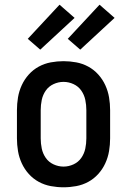

<svg xmlns="http://www.w3.org/2000/svg" viewBox="-20 -788 540 816"><path d="M250 8Q223 8 196 3Q169 -2 145 -15Q121 -28 102.5 -48.5Q84 -69 72.5 -94Q61 -119 56.5 -146Q52 -173 52 -200V-320Q52 -347 56.5 -374Q61 -401 72.5 -426Q84 -451 102.5 -471.5Q121 -492 145 -505Q169 -518 196 -523Q223 -528 250 -528Q277 -528 304 -523Q331 -518 355 -505Q379 -492 397.5 -471.5Q416 -451 427.5 -426Q439 -401 443.5 -374Q448 -347 448 -320V-200Q448 -173 443.5 -146Q439 -119 427.5 -94Q416 -69 397.5 -48.5Q379 -28 355 -15Q331 -2 304 3Q277 8 250 8ZM250 -80Q272 -80 292.5 -89.5Q313 -99 325.5 -117Q338 -135 342.5 -156.5Q347 -178 347 -200V-320Q347 -342 342.5 -363.5Q338 -385 325.5 -403Q313 -421 292.5 -430.5Q272 -440 250 -440Q228 -440 207.5 -430.5Q187 -421 174.5 -403Q162 -385 157.5 -363.5Q153 -342 153 -320V-200Q153 -178 157.5 -156.5Q162 -135 174.5 -117Q187 -99 207.5 -89.5Q228 -80 250 -80ZM321 -577 268 -623 403 -768 467 -712ZM151 -577 98 -623 233 -768 297 -712Z"/></svg>

Font: Iosevka SS04 Semibold
Style: Regular
Weight: 600
Monospace: yes
Designer: Belleve Invis
Foundry: Belleve Invis
Version: Version 19.0.0; ttfautohint (v1.8.4)